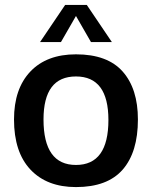

<svg xmlns="http://www.w3.org/2000/svg" viewBox="-20 -741 618 781"><path d="M289 20Q171 20 104 -51Q37 -122 37 -255Q37 -380 103.5 -450Q170 -520 289 -520Q417 -520 479 -450Q541 -380 541 -255Q541 -122 479 -51Q417 20 289 20ZM289 -70Q421 -70 421 -253Q421 -430 289 -430Q157 -430 157 -255Q157 -70 289 -70ZM245 -721H333L435 -570H350L289 -676L228 -570H143Z"/></svg>

Font: Moderustic Med
Style: Regular
Weight: 500
Designer: Tural Alisoy
Foundry: TAFT Foundry
Version: Version 2.110